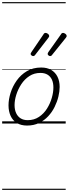

<svg xmlns="http://www.w3.org/2000/svg" viewBox="-20 -1145 638 1780"><path d="M231 19Q175 19 136.5 -4.5Q98 -28 78.5 -70.5Q59 -113 59 -168Q59 -223 78 -284Q97 -345 135 -398.5Q173 -452 229.5 -485.5Q286 -519 362 -519Q417 -519 455 -496.5Q493 -474 513 -433.5Q533 -393 533 -339Q533 -298 521.5 -250Q510 -202 486.5 -154Q463 -106 426.5 -67Q390 -28 341.5 -4.5Q293 19 231 19ZM237 -31Q296 -31 341 -61Q386 -91 415.5 -138Q445 -185 460 -237Q475 -289 475 -334Q475 -376 461.5 -406Q448 -436 421 -452.5Q394 -469 355 -469Q297 -469 252.5 -440Q208 -411 177.5 -364.5Q147 -318 131 -266.5Q115 -215 115 -171Q115 -128 129.5 -96.5Q144 -65 171 -48Q198 -31 237 -31ZM287 -625Q281 -625 272.5 -631Q264 -637 264 -645Q264 -649 266 -653Q268 -657 272 -663L382 -825Q386 -833 391 -836.5Q396 -840 403 -840Q408 -840 416.5 -836Q425 -832 430.5 -825.5Q436 -819 436 -811Q436 -806 433.5 -802.5Q431 -799 428 -794L306 -636Q301 -629 296 -627Q291 -625 287 -625ZM444 -625Q438 -625 430 -631Q422 -637 422 -645Q422 -649 423.5 -653Q425 -657 429 -663L544 -825Q548 -833 553 -836.5Q558 -840 565 -840Q570 -840 578.5 -836Q587 -832 592.5 -825.5Q598 -819 598 -811Q598 -806 595.5 -802.5Q593 -799 590 -794L463 -636Q458 -629 453.5 -627Q449 -625 444 -625ZM0 605H589V615H0ZM0 -20H589V0H0ZM0 -505H589V-500H0ZM0 -1125H589V-1115H0Z"/></svg>

Font: Playwrite CU Guides
Style: Regular
Weight: 400
Designer: Veronika Burian, José Scaglione
Foundry: TypeTogether
Version: Version 1.003